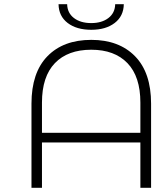

<svg xmlns="http://www.w3.org/2000/svg" viewBox="-20 -895 773 915"><path d="M415 -753Q345 -753 302.5 -785.5Q260 -818 259 -875H300Q301 -833 332.5 -809Q364 -785 415 -785Q465 -785 496.5 -809Q528 -833 529 -875H570Q569 -818 526.5 -785.5Q484 -753 415 -753ZM415 -705Q547 -705 623.5 -627Q700 -549 700 -401V0H649V-216H180V0H130V-401Q130 -549 206 -627Q282 -705 415 -705ZM180 -262H649V-406Q649 -530 587.5 -594Q526 -658 415 -658Q303 -658 241.5 -594Q180 -530 180 -406Z"/></svg>

Font: mBank Light
Style: Regular
Weight: 300
Designer: Julieta Ulanovsky
Foundry: Julieta Ulanovsky
Version: Version 7.200;PS 007.200;hotconv 1.0.88;makeotf.lib2.5.64775